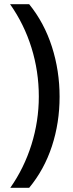

<svg xmlns="http://www.w3.org/2000/svg" viewBox="-20 -737 346 915"><path d="M264 -276Q264 -152 227.5 -40.5Q191 71 119 158H29Q95 64 130 -48Q165 -160 165 -277Q165 -397 130 -509.5Q95 -622 28 -717H119Q191 -628 227.5 -514Q264 -400 264 -276Z"/></svg>

Font: Noto Sans Thai SemCond Med
Style: Regular
Weight: 500
Width: 4
Designer: Monotype Design Team
Foundry: Monotype Imaging Inc.
Version: Version 2.002; ttfautohint (v1.8.4.7-5d5b)